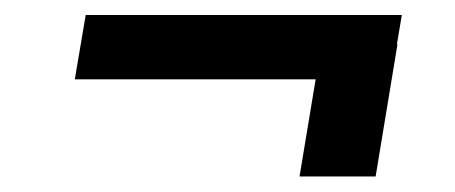

<svg xmlns="http://www.w3.org/2000/svg" viewBox="-20 -413 593 250"><path d="M503.2 -393.5 496.8 -355.1H497.5L469.1 -183.2H370L391 -309.7H77.4L91.6 -393.5Z"/></svg>

Font: Karasuma Gothic
Style: Medium Italic
Weight: 500
Italic angle: 9.39998°
Designer: Rasmus Andersson / Ryoko Nishizuka
Foundry: Genbu
Version: Version 1.00